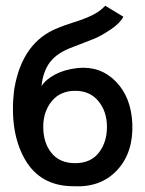

<svg xmlns="http://www.w3.org/2000/svg" viewBox="-20 -631 504 666"><path d="M439 -202Q443 -102 386.5 -41Q330 20 235 15Q119 15 65.5 -80Q12 -175 29 -320Q30 -322 30 -325Q58 -486 181 -534Q202 -543 238.5 -554.5Q275 -566 300.5 -578.5Q326 -591 345 -611L408 -573Q396 -550 363 -528Q330 -506 304 -495.5Q278 -485 233 -468Q178 -448 153.5 -415.5Q129 -383 124 -332Q138 -355 171 -372.5Q204 -390 249 -395Q328 -403 381.5 -348.5Q435 -294 439 -202ZM241 -65Q294 -65 322.5 -101Q351 -137 351 -191Q351 -244 321.5 -280Q292 -316 241 -316Q189 -316 159.5 -280Q130 -244 130 -191Q130 -136 158.5 -100.5Q187 -65 241 -65Z"/></svg>

Font: MB Grotesk
Style: Regular
Weight: 400
Designer: Nawras Khrais
Foundry: Nawras Khrais
Version: Version 1.000;PS 001.000;hotconv 1.0.88;makeotf.lib2.5.64775